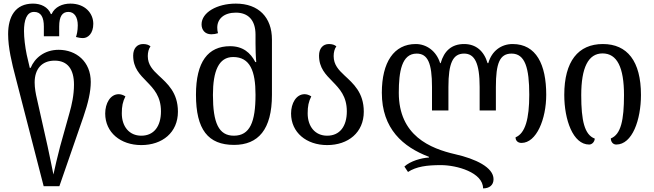

<svg xmlns="http://www.w3.org/2000/svg" viewBox="-20 -792 3623 1064"><path d="M222 240H309L442 -144C469 -222 483 -285 483 -338C483 -451 402 -516 305 -516C226 -516 172 -470 150 -416H145L128 -489C119 -533 113 -583 113 -620C113 -679 127 -726 169 -726C208 -726 223 -695 223 -645V-591H308V-645C308 -701 325 -726 359 -726C392 -726 411 -697 411 -652C411 -620 405 -598 401 -587C412 -584 425 -581 440 -581C468 -581 497 -607 497 -660C497 -718 452 -772 370 -772C326 -772 284 -754 266 -714H262C246 -754 206 -772 163 -772C65 -772 25 -700 25 -603C25 -528 45 -444 67 -361ZM276 175C268 138 256 73 244 20L185 -243C178 -272 172 -305 172 -335C172 -409 211 -456 283 -456C354 -456 390 -409 390 -323C390 -266 378 -211 365 -166L313 20C299 73 284 138 276 175Z M763 12C880 12 966 -58 966 -173C966 -280 907 -329 859 -374C827 -404 799 -433 799 -481C799 -502 804 -522 814 -535C805 -543 792 -548 773 -548C739 -548 718 -523 718 -484C718 -415 755 -379 793 -340C832 -300 872 -258 872 -175C872 -92 833 -40 763 -40C696 -40 655 -91 655 -164C655 -203 660 -228 675 -258C662 -266 650 -270 638 -270C591 -270 563 -219 563 -163C563 -58 648 12 763 12Z M1277 11C1411 11 1487 -74 1487 -266V-573C1487 -696 1413 -772 1287 -772C1183 -772 1097 -723 1097 -657C1097 -627 1115 -602 1151 -602C1164 -602 1176 -604 1188 -608C1185 -619 1184 -629 1184 -639C1184 -688 1222 -722 1287 -722C1354 -722 1396 -682 1396 -600V-551C1396 -522 1397 -480 1400 -448H1395C1368 -500 1326 -536 1255 -536C1133 -536 1066 -450 1066 -267C1066 -74 1133 11 1277 11ZM1276 -40C1192 -40 1160 -111 1160 -266C1160 -398 1192 -476 1272 -476C1366 -476 1396 -398 1396 -267C1396 -116 1365 -40 1276 -40Z M1793 12C1910 12 1996 -58 1996 -173C1996 -280 1937 -329 1889 -374C1857 -404 1829 -433 1829 -481C1829 -502 1834 -522 1844 -535C1835 -543 1822 -548 1803 -548C1769 -548 1748 -523 1748 -484C1748 -415 1785 -379 1823 -340C1862 -300 1902 -258 1902 -175C1902 -92 1863 -40 1793 -40C1726 -40 1685 -91 1685 -164C1685 -203 1690 -228 1705 -258C1692 -266 1680 -270 1668 -270C1621 -270 1593 -219 1593 -163C1593 -58 1678 12 1793 12Z M2821 -548C2758 -548 2705 -510 2686 -442H2682C2662 -510 2617 -548 2552 -548C2483 -548 2441 -510 2422 -442H2419C2398 -510 2343 -548 2284 -548C2163 -548 2096 -447 2096 -278C2096 -78 2214 23 2357 77V81C2315 83 2253 101 2221 131L2241 161C2287 131 2345 123 2423 123C2512 123 2657 164 2657 252C2692 252 2715 234 2715 201C2715 135 2614 88 2504 63C2364 31 2190 -40 2190 -278C2190 -395 2206 -495 2289 -495C2351 -495 2374 -441 2374 -310V-180H2465V-310C2465 -441 2489 -495 2552 -495C2611 -495 2638 -441 2638 -310V-180H2728V-310C2728 -441 2749 -495 2815 -495C2890 -495 2913 -415 2913 -267C2913 -134 2891 -53 2837 -31C2837 -12 2850 0 2870 0C2953 0 3007 -132 3007 -267C3007 -434 2952 -548 2821 -548Z M3245 9C3261 9 3275 -6 3276 -24C3219 -45 3201 -124 3201 -265C3201 -417 3240 -496 3319 -496C3400 -496 3438 -418 3438 -265C3438 -127 3421 -47 3365 -25C3365 -6 3377 9 3395 9C3484 9 3532 -128 3532 -266C3532 -453 3456 -548 3321 -548C3184 -548 3107 -452 3107 -266C3107 -129 3155 9 3245 9Z"/></svg>

Font: Noto Serif Georgian SemiCondensed
Style: Regular
Weight: 400
Width: 4
Designer: Monotype Design Team, Akaki Razmadze
Foundry: Google LLC
Version: Version 2.003